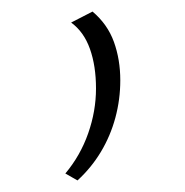

<svg xmlns="http://www.w3.org/2000/svg" viewBox="-20 -136 320 332"><path d="M114 176 93 164Q119 133 132.5 94.5Q146 56 146 17Q146 -22 135.5 -51.5Q125 -81 103 -97L140 -116Q166 -94 177 -63.5Q188 -33 188 3Q188 36 179.5 67.5Q171 99 154.5 126.5Q138 154 114 176Z"/></svg>

Font: Ysabeau SC ExtraLight
Style: Regular
Weight: 250
Designer: Christian Thalmann (Catharsis Fonts)
Version: Version 2.001;gftools[0.9.30]; featfreeze: smcp